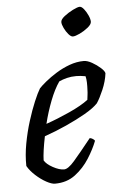

<svg xmlns="http://www.w3.org/2000/svg" viewBox="-53 -764 500 802"><g transform="rotate(-5 197.5 -363.5)"><path d="M145 0Q131 0 109 -12Q87 -24 65.5 -43.5Q44 -63 32 -84Q31 -129 40 -177.5Q49 -226 63 -270.5Q77 -315 91.5 -349.5Q106 -384 117 -402Q126 -412 146 -428.5Q166 -445 192.5 -461.5Q219 -478 249 -489Q279 -500 309 -500Q324 -500 343.5 -489Q363 -478 378.5 -464Q394 -450 395 -441Q391 -408 376 -373Q361 -338 348 -319Q330 -300 293.5 -279Q257 -258 211.5 -237.5Q166 -217 120 -201Q107 -137 106 -101Q115 -85 141.5 -70.5Q168 -56 188 -56Q205 -56 231.5 -86.5Q258 -117 306 -177Q313 -176 319 -172Q325 -168 327 -164Q314 -130 290 -92Q266 -54 230.5 -27Q195 0 145 0ZM131 -252Q180 -269 230.5 -292Q281 -315 310 -337Q311 -346 312.5 -357.5Q314 -369 314 -378Q315 -394 314.5 -409.5Q314 -425 311 -436Q300 -438 290.5 -439Q281 -440 272 -440Q251 -440 233 -435.5Q215 -431 200 -424Q179 -394 161 -347.5Q143 -301 131 -252ZM273 -606Q265 -606 255 -617.5Q245 -629 237.5 -644.5Q230 -660 230 -670Q230 -681 246.5 -694Q263 -707 283 -717Q303 -727 312 -727Q320 -727 329.5 -715Q339 -703 346 -687.5Q353 -672 353 -661Q353 -650 337 -637Q321 -624 302 -615Q283 -606 273 -606Z"/></g></svg>

Font: Texturina Light
Style: Italic
Weight: 300
Italic angle: -11°
Designer: Guillermo Torres Carreño
Foundry: Omnibus-Type
Version: Version 1.002; ttfautohint (v1.8.3)